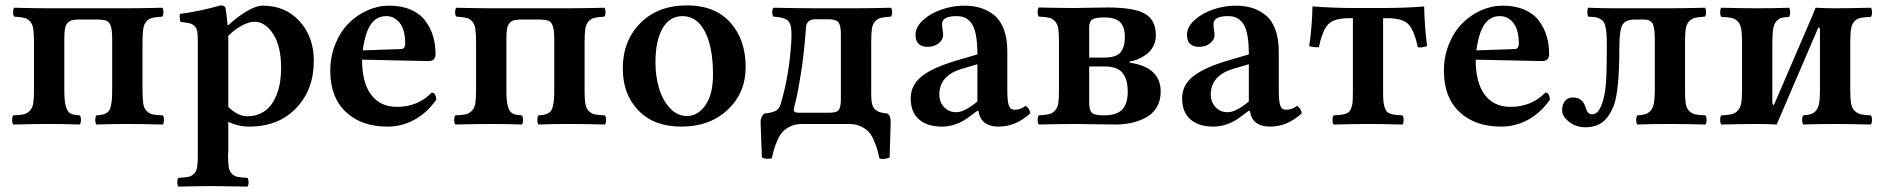

<svg xmlns="http://www.w3.org/2000/svg" viewBox="-20 -463 7035 717"><path d="M29.8 2Q25.4 -2.4 25.4 -15.1Q25.4 -27.8 29.8 -32.2Q55.7 -33.2 68.4 -36.1Q81.1 -39.1 91.1 -49.1Q101.1 -59.1 104 -76.2Q106.9 -93.3 106.9 -125V-307.1Q106.9 -338.4 104.2 -355.5Q101.6 -372.6 92.5 -382.8Q83.5 -393.1 70.8 -396.2Q58.1 -399.4 33.2 -400.9Q28.8 -405.3 28.8 -417.5Q28.8 -429.7 33.2 -434.1Q111.3 -432.1 164.1 -432.1H455.1Q507.8 -432.1 585.9 -434.1Q590.3 -429.7 590.3 -417.5Q590.3 -405.3 585.9 -400.9Q561 -399.4 548.3 -396.2Q535.6 -393.1 526.6 -382.8Q517.6 -372.6 514.9 -355.5Q512.2 -338.4 512.2 -307.1V-125Q512.2 -93.3 514.9 -76.2Q517.6 -59.1 527.1 -49.1Q536.6 -39.1 549.3 -36.1Q562 -33.2 587.9 -32.2Q592.3 -27.8 592.3 -15.1Q592.3 -2.4 587.9 2Q513.7 0 456.1 0Q387.7 0 339.8 2Q335.9 -2.4 335.9 -15.1Q335.9 -27.8 339.8 -32.2Q355 -33.2 363.5 -35.2Q372.1 -37.1 379.9 -42.5Q387.7 -47.9 391.4 -57.9Q395 -67.9 397 -84Q398.9 -100.1 398.9 -125V-317.9Q398.9 -350.6 393.6 -365.7Q388.2 -380.9 378.7 -385Q369.1 -389.2 347.2 -390.1H272Q255.9 -389.2 247.6 -387Q239.3 -384.8 232.2 -377.2Q225.1 -369.6 222.7 -355.7Q220.2 -341.8 220.2 -317.9V-125Q220.2 -84 226.1 -64.7Q231.9 -45.4 242.7 -39.6Q253.4 -33.7 277.8 -32.2Q282.2 -27.8 282.2 -15.1Q282.2 -2.4 277.8 2Q228 0 164.1 0Q106 0 29.8 2Z M832.5 -329.1V-64Q867.7 -28.8 904.8 -28.8Q932.1 -28.8 954.1 -39.8Q976.1 -50.8 990 -68.4Q1003.9 -85.9 1013.2 -109.9Q1022.5 -133.8 1026.1 -158.2Q1029.8 -182.6 1029.8 -209Q1029.8 -290.5 1000 -336.2Q970.2 -381.8 930.7 -381.8Q909.2 -381.8 881.6 -366.7Q854 -351.6 832.5 -329.1ZM646.5 233.9Q642.1 229.5 642.1 217.5Q642.1 205.6 646.5 201.2Q672.4 199.7 684.1 197.3Q695.8 194.8 705.1 185.1Q714.4 175.3 716.6 158.7Q718.8 142.1 718.8 109.9V-311Q718.8 -334 716.6 -345.9Q714.4 -357.9 706.5 -365.7Q698.7 -373.5 687.5 -376.2Q676.3 -378.9 653.8 -380.9Q652.3 -385.7 651.4 -396Q650.4 -406.2 651.9 -411.1Q725.6 -420.4 803.7 -442.9Q821.3 -442.9 822.8 -429.2Q826.2 -410.2 829.6 -370.1H834.5Q864.3 -398.9 900.4 -420.4Q936.5 -441.9 960.9 -441.9Q1046.4 -441.9 1099.1 -383.3Q1151.9 -324.7 1151.9 -235.8Q1151.9 -127.9 1085.9 -59.1Q1020 9.8 910.6 9.8Q870.1 9.8 832.5 -7.8V109.9H831.5Q831.5 142.1 833.7 158.7Q835.9 175.3 845.2 185.1Q854.5 194.8 866.2 197.3Q877.9 199.7 903.8 201.2Q908.2 205.6 908.2 217.5Q908.2 229.5 903.8 233.9Q883.3 233.4 840.3 232.9Q797.4 232.4 775.9 231.9Q724.6 231.9 646.5 233.9Z M1334.5 -274.9 1478 -279.8Q1485.8 -279.8 1489.5 -285.6Q1493.2 -291.5 1493.2 -298.8Q1493.2 -351.6 1472.9 -377.2Q1452.6 -402.8 1422.4 -402.8Q1387.2 -402.8 1365.7 -373.3Q1344.2 -343.8 1334.5 -274.9ZM1592.3 -117.2Q1607.4 -117.2 1609.4 -90.8Q1574.2 -41 1527.3 -15.6Q1480.5 9.8 1427.2 9.8Q1329.6 9.8 1271.5 -44.9Q1213.4 -99.6 1213.4 -198.2Q1213.4 -252 1232.2 -298.3Q1251 -344.7 1281.7 -375.7Q1312.5 -406.7 1352.1 -424.3Q1391.6 -441.9 1433.1 -441.9Q1479.5 -441.9 1514.2 -426.8Q1548.8 -411.6 1568.4 -385.3Q1587.9 -358.9 1597.2 -327.9Q1606.4 -296.9 1606.4 -261.2Q1606.4 -234.9 1580.1 -234.9L1332 -240.2Q1332 -154.8 1365.7 -109.4Q1399.4 -64 1462.4 -64Q1540.5 -64 1592.3 -117.2Z M1680.7 2Q1676.3 -2.4 1676.3 -15.1Q1676.3 -27.8 1680.7 -32.2Q1706.5 -33.2 1719.2 -36.1Q1731.9 -39.1 1741.9 -49.1Q1752 -59.1 1754.9 -76.2Q1757.8 -93.3 1757.8 -125V-307.1Q1757.8 -338.4 1755.1 -355.5Q1752.4 -372.6 1743.4 -382.8Q1734.4 -393.1 1721.7 -396.2Q1709 -399.4 1684.1 -400.9Q1679.7 -405.3 1679.7 -417.5Q1679.7 -429.7 1684.1 -434.1Q1762.2 -432.1 1814.9 -432.1H2106Q2158.7 -432.1 2236.8 -434.1Q2241.2 -429.7 2241.2 -417.5Q2241.2 -405.3 2236.8 -400.9Q2211.9 -399.4 2199.2 -396.2Q2186.5 -393.1 2177.5 -382.8Q2168.5 -372.6 2165.8 -355.5Q2163.1 -338.4 2163.1 -307.1V-125Q2163.1 -93.3 2165.8 -76.2Q2168.5 -59.1 2178 -49.1Q2187.5 -39.1 2200.2 -36.1Q2212.9 -33.2 2238.8 -32.2Q2243.2 -27.8 2243.2 -15.1Q2243.2 -2.4 2238.8 2Q2164.6 0 2106.9 0Q2038.6 0 1990.7 2Q1986.8 -2.4 1986.8 -15.1Q1986.8 -27.8 1990.7 -32.2Q2005.9 -33.2 2014.4 -35.2Q2022.9 -37.1 2030.8 -42.5Q2038.6 -47.9 2042.2 -57.9Q2045.9 -67.9 2047.9 -84Q2049.8 -100.1 2049.8 -125V-317.9Q2049.8 -350.6 2044.4 -365.7Q2039.1 -380.9 2029.5 -385Q2020 -389.2 1998 -390.1H1922.9Q1906.7 -389.2 1898.4 -387Q1890.1 -384.8 1883.1 -377.2Q1876 -369.6 1873.5 -355.7Q1871.1 -341.8 1871.1 -317.9V-125Q1871.1 -84 1877 -64.7Q1882.8 -45.4 1893.6 -39.6Q1904.3 -33.7 1928.7 -32.2Q1933.1 -27.8 1933.1 -15.1Q1933.1 -2.4 1928.7 2Q1878.9 0 1814.9 0Q1756.8 0 1680.7 2Z M2305.7 -207Q2305.7 -310.5 2371.3 -376.7Q2437 -442.9 2545.4 -442.9Q2649.9 -442.9 2707.3 -378.9Q2764.6 -314.9 2764.6 -212.9Q2764.6 -116.2 2697.5 -53.2Q2630.4 9.8 2524.4 9.8Q2421.9 9.8 2363.8 -50.8Q2305.7 -111.3 2305.7 -207ZM2528.8 -402.8Q2480 -402.8 2453.9 -356.4Q2427.7 -310.1 2427.7 -230Q2427.7 -178.7 2440.9 -134Q2454.1 -89.4 2481.4 -59.6Q2508.8 -29.8 2545.4 -29.8Q2585.9 -29.8 2614.3 -70.1Q2642.6 -110.4 2642.6 -184.1Q2642.6 -287.1 2612.5 -345Q2582.5 -402.8 2528.8 -402.8Z M2944.3 -54.2Q2944.3 -45.9 2950 -43.9Q2955.6 -42 2967.3 -42H3075.2Q3104.5 -42 3112.3 -52.5Q3120.1 -63 3120.1 -90.8V-337.9Q3120.1 -366.7 3111.6 -378.9Q3103 -391.1 3072.3 -391.1H3024.4Q3006.3 -391.1 2998.3 -381.8Q2990.2 -372.6 2990.2 -363.8Q2982.9 -263.2 2971.2 -190.2Q2959.5 -117.2 2951.9 -87.4Q2944.3 -57.6 2944.3 -54.2ZM2825.2 125 2820.3 -5.9Q2820.3 -17.1 2824.7 -26.6Q2829.1 -36.1 2835.4 -39.1Q2861.3 -41.5 2875.7 -48.6Q2890.1 -55.7 2895 -73.2Q2928.2 -184.6 2935.1 -311Q2937 -350.1 2932.6 -367.2Q2928.2 -384.3 2914.6 -391.4Q2900.9 -398.4 2868.2 -400.9Q2863.8 -407.2 2863.8 -417.5Q2863.8 -427.7 2868.2 -434.1Q2871.1 -434.1 2898.2 -433.6Q2925.3 -433.1 2962.2 -432.6Q2999 -432.1 3024.4 -432.1H3176.3Q3229 -432.1 3307.1 -434.1Q3311.5 -429.7 3311.5 -417.5Q3311.5 -405.3 3307.1 -400.9Q3282.2 -399.4 3270.3 -396.5Q3258.3 -393.6 3248.5 -383.5Q3238.8 -373.5 3236.1 -356.2Q3233.4 -338.9 3233.4 -307.1V-109.9Q3233.4 -87.4 3237.1 -73.7Q3240.7 -60.1 3249.5 -53Q3258.3 -45.9 3267.6 -43.5Q3276.9 -41 3293.5 -39.1Q3306.2 -32.7 3306.2 -6.8L3302.2 125Q3282.7 133.8 3264.2 128.9Q3259.3 106.4 3255.1 92.3Q3251 78.1 3242.2 58.6Q3233.4 39.1 3222.4 27.8Q3211.4 16.6 3193.1 8.3Q3174.8 0 3151.4 0H2974.1Q2951.2 0 2933.1 8.3Q2915 16.6 2904.1 27.8Q2893.1 39.1 2884.3 58.6Q2875.5 78.1 2871.3 92Q2867.2 106 2862.3 127.9Q2857.4 129.9 2847.2 129.9Q2833.5 129.9 2825.2 125Z M3629.9 -84V-223.1L3568.8 -205.1Q3487.8 -179.7 3487.8 -109.9Q3487.8 -82.5 3505.4 -63.2Q3522.9 -43.9 3550.8 -43.9Q3581.5 -43.9 3629.9 -84ZM3633.8 -48.8H3628.9L3602.1 -28.8Q3552.7 9.8 3497.1 9.8Q3442.9 9.8 3411.9 -17.1Q3380.9 -43.9 3380.9 -96.2Q3380.9 -144.5 3421.4 -177.5Q3461.9 -210.4 3554.7 -237.8L3629.9 -259.8Q3629.9 -302.7 3624.5 -331.5Q3619.1 -360.4 3608.2 -375.5Q3597.2 -390.6 3584 -396.7Q3570.8 -402.8 3551.8 -402.8Q3498 -402.8 3498 -373Q3498 -364.7 3500 -351.6Q3502 -338.4 3502 -332Q3502 -314.9 3485.4 -301.5Q3468.8 -288.1 3444.8 -288.1Q3398.9 -288.1 3398.9 -333Q3398.9 -362.8 3428 -388.7Q3457 -414.6 3498.3 -428.2Q3539.6 -441.9 3580.1 -441.9Q3613.8 -441.9 3641.4 -433.6Q3668.9 -425.3 3692.4 -406.5Q3715.8 -387.7 3728.8 -353.3Q3741.7 -318.8 3741.7 -271V-126Q3741.7 -86.4 3747.1 -69.8Q3752.4 -53.2 3769 -53.2Q3791.5 -53.2 3810.1 -67.9Q3824.7 -58.6 3827.6 -40Q3773.9 9.8 3709 9.8Q3642.6 9.8 3633.8 -48.8Z M4047.4 -360.8V-248H4103.5Q4149.4 -248 4165 -268.1Q4180.7 -288.1 4180.7 -324.2Q4180.7 -361.8 4163.3 -379.9Q4146 -397.9 4102.5 -397.9Q4071.3 -397.9 4059.3 -390.4Q4047.4 -382.8 4047.4 -360.8ZM4106.4 -214.8H4047.4V-80.1Q4047.4 -50.8 4057.9 -41.5Q4068.4 -32.2 4102.5 -32.2Q4150.4 -32.2 4170.9 -54Q4191.4 -75.7 4191.4 -121.1Q4191.4 -166 4172.1 -190.4Q4152.8 -214.8 4106.4 -214.8ZM3859.4 2Q3855 -2.4 3855 -15.1Q3855 -27.8 3859.4 -32.2Q3884.8 -33.7 3897.2 -36.6Q3909.7 -39.6 3919.4 -49.6Q3929.2 -59.6 3931.9 -76.9Q3934.6 -94.2 3934.6 -126V-307.1Q3934.6 -338.9 3931.9 -356.4Q3929.2 -374 3919.4 -384Q3909.7 -394 3897.2 -397Q3884.8 -399.9 3859.4 -400.9Q3855 -405.3 3855 -418Q3855 -430.7 3859.4 -435.1Q3937.5 -433.1 3990.7 -433.1Q4008.3 -433.1 4051.5 -434.1Q4094.7 -435.1 4114.7 -435.1Q4216.3 -435.1 4256.3 -411.4Q4296.4 -387.7 4296.4 -331.1Q4296.4 -308.1 4286.4 -289.6Q4276.4 -271 4260.7 -259.8Q4245.1 -248.5 4229.2 -241.9Q4213.4 -235.4 4197.8 -232.9L4198.7 -229Q4314.5 -211.9 4314.5 -121.1Q4314.5 -86.9 4299.3 -62Q4284.2 -37.1 4258.8 -23.7Q4233.4 -10.3 4205.3 -4.2Q4177.2 2 4145.5 2Q4112.3 2 4065.2 1Q4018.1 0 3991.7 0Q3937.5 0 3859.4 2Z M4643.6 -84V-223.1L4582.5 -205.1Q4501.5 -179.7 4501.5 -109.9Q4501.5 -82.5 4519 -63.2Q4536.6 -43.9 4564.5 -43.9Q4595.2 -43.9 4643.6 -84ZM4647.5 -48.8H4642.6L4615.7 -28.8Q4566.4 9.8 4510.7 9.8Q4456.5 9.8 4425.5 -17.1Q4394.5 -43.9 4394.5 -96.2Q4394.5 -144.5 4435.1 -177.5Q4475.6 -210.4 4568.4 -237.8L4643.6 -259.8Q4643.6 -302.7 4638.2 -331.5Q4632.8 -360.4 4621.8 -375.5Q4610.8 -390.6 4597.7 -396.7Q4584.5 -402.8 4565.4 -402.8Q4511.7 -402.8 4511.7 -373Q4511.7 -364.7 4513.7 -351.6Q4515.6 -338.4 4515.6 -332Q4515.6 -314.9 4499 -301.5Q4482.4 -288.1 4458.5 -288.1Q4412.6 -288.1 4412.6 -333Q4412.6 -362.8 4441.7 -388.7Q4470.7 -414.6 4512 -428.2Q4553.2 -441.9 4593.8 -441.9Q4627.4 -441.9 4655 -433.6Q4682.6 -425.3 4706.1 -406.5Q4729.5 -387.7 4742.4 -353.3Q4755.4 -318.8 4755.4 -271V-126Q4755.4 -86.4 4760.7 -69.8Q4766.1 -53.2 4782.7 -53.2Q4805.2 -53.2 4823.7 -67.9Q4838.4 -58.6 4841.3 -40Q4787.6 9.8 4722.7 9.8Q4656.2 9.8 4647.5 -48.8Z M5032.2 -122.1V-395H5017.1Q4962.4 -395 4940.4 -372.6Q4918.5 -350.1 4905.3 -287.1Q4897 -286.1 4888.9 -286.9Q4880.9 -287.6 4874.8 -289.1Q4868.7 -290.5 4869.1 -291Q4879.9 -364.7 4881.3 -439Q4961.4 -433.1 5034.2 -433.1H5143.1Q5229.5 -433.1 5298.3 -439Q5299.8 -365.7 5309.1 -291Q5309.1 -290.5 5303 -288.8Q5296.9 -287.1 5289.3 -286.1Q5281.7 -285.2 5274.4 -287.1Q5261.2 -350.1 5239.3 -372.6Q5217.3 -395 5162.1 -395H5145V-122.1Q5145 -100.6 5146 -86.9Q5147 -73.2 5150.6 -62.7Q5154.3 -52.2 5158.2 -47.1Q5162.1 -42 5171.6 -38.6Q5181.2 -35.2 5190.4 -34.2Q5199.7 -33.2 5217.3 -32.2Q5221.7 -27.8 5221.7 -15.1Q5221.7 -2.4 5217.3 2Q5141.1 0 5092.3 0Q5042.5 0 4960.4 2Q4956.1 -2.4 4956.1 -15.1Q4956.1 -27.8 4960.4 -32.2Q4978 -33.2 4987.1 -34.2Q4996.1 -35.2 5005.9 -38.6Q5015.6 -42 5019.5 -47.1Q5023.4 -52.2 5027.1 -62.7Q5030.8 -73.2 5031.5 -86.9Q5032.2 -100.6 5032.2 -122.1Z M5493.2 -274.9 5636.7 -279.8Q5644.5 -279.8 5648.2 -285.6Q5651.9 -291.5 5651.9 -298.8Q5651.9 -351.6 5631.6 -377.2Q5611.3 -402.8 5581.1 -402.8Q5545.9 -402.8 5524.4 -373.3Q5502.9 -343.8 5493.2 -274.9ZM5751 -117.2Q5766.1 -117.2 5768.1 -90.8Q5732.9 -41 5686 -15.6Q5639.2 9.8 5585.9 9.8Q5488.3 9.8 5430.2 -44.9Q5372.1 -99.6 5372.1 -198.2Q5372.1 -252 5390.9 -298.3Q5409.7 -344.7 5440.4 -375.7Q5471.2 -406.7 5510.7 -424.3Q5550.3 -441.9 5591.8 -441.9Q5638.2 -441.9 5672.9 -426.8Q5707.5 -411.6 5727.1 -385.3Q5746.6 -358.9 5755.9 -327.9Q5765.1 -296.9 5765.1 -261.2Q5765.1 -234.9 5738.8 -234.9L5490.7 -240.2Q5490.7 -154.8 5524.4 -109.4Q5558.1 -64 5621.1 -64Q5699.2 -64 5751 -117.2Z M5813.5 -51.8Q5813.5 -71.3 5823.7 -85.2Q5834 -99.1 5853.5 -99.1Q5890.6 -99.1 5901.4 -61Q5908.7 -36.1 5924.8 -36.1Q5936.5 -36.1 5945.3 -44.4Q5954.1 -52.7 5963.4 -78.1Q5973.6 -107.4 5977.1 -151.6Q5980.5 -195.8 5980.5 -278.8Q5980.5 -309.1 5980 -325.7Q5979.5 -342.3 5976.6 -357.7Q5973.6 -373 5970 -379.4Q5966.3 -385.7 5957.5 -391.4Q5948.7 -397 5938.7 -398.4Q5928.7 -399.9 5910.6 -400.9Q5907.7 -406.7 5907.7 -417.2Q5907.7 -427.7 5910.6 -434.1Q5958.5 -432.1 6013.7 -432.1H6215.3Q6268.6 -432.1 6346.7 -434.1Q6351.1 -429.7 6351.1 -417.5Q6351.1 -405.3 6346.7 -400.9Q6321.8 -399.4 6309.6 -396.5Q6297.4 -393.6 6287.8 -383.5Q6278.3 -373.5 6275.4 -356.2Q6272.5 -338.9 6272.5 -307.1V-126Q6272.5 -93.8 6275.1 -76.4Q6277.8 -59.1 6287.6 -49.1Q6297.4 -39.1 6310.1 -36.1Q6322.8 -33.2 6348.6 -32.2Q6353 -27.8 6353 -15.1Q6353 -2.4 6348.6 2Q6274.4 0 6216.8 0Q6140.6 0 6094.7 2Q6090.3 -2.4 6090.3 -15.1Q6090.3 -27.8 6094.7 -32.2Q6113.8 -33.7 6124 -36.6Q6134.3 -39.6 6143.3 -48.8Q6152.3 -58.1 6156 -76.7Q6159.7 -95.2 6159.7 -126V-314.9Q6159.7 -359.4 6151.6 -374.8Q6143.6 -390.1 6117.7 -390.1H6086.4Q6049.8 -390.1 6038.6 -369.9Q6027.3 -349.6 6027.3 -286.1Q6027.3 -123.5 6006.3 -67.9Q5989.3 -26.4 5964.6 -7.1Q5939.9 12.2 5899.4 12.2Q5865.7 12.2 5839.6 -8.1Q5813.5 -28.3 5813.5 -51.8Z M6604.5 -70.8 6746.6 -400.9Q6749 -406.7 6753.4 -417.7Q6757.8 -428.7 6760.3 -434.1Q6796.4 -432.1 6834.5 -432.1Q6882.3 -432.1 6966.3 -434.1Q6970.7 -429.7 6970.7 -417Q6970.7 -404.3 6966.3 -399.9Q6940.9 -398.9 6928 -396.2Q6915 -393.6 6905.3 -383.5Q6895.5 -373.5 6892.6 -355.7Q6889.6 -337.9 6889.6 -306.2V-127Q6889.6 -95.2 6892.6 -77.4Q6895.5 -59.6 6905.5 -49.6Q6915.5 -39.6 6928.2 -36.4Q6940.9 -33.2 6966.3 -32.2Q6970.7 -27.8 6970.7 -15.1Q6970.7 -2.4 6966.3 2Q6884.3 0 6834.5 0Q6760.3 0 6714.4 2Q6710 -2.4 6710 -15.1Q6710 -27.8 6714.4 -32.2Q6732.9 -33.7 6742.9 -36.9Q6752.9 -40 6761.5 -49.6Q6770 -59.1 6773.2 -77.6Q6776.4 -96.2 6776.4 -127V-349.1Q6776.4 -360.8 6770.5 -360.8L6628.4 -29.8Q6627 -25.9 6621.8 -14.6Q6616.7 -3.4 6615.2 2Q6577.1 0 6540.5 0Q6492.2 0 6408.2 2Q6403.8 -2.4 6403.8 -15.1Q6403.8 -27.8 6408.2 -32.2Q6433.6 -33.2 6446.5 -36.4Q6459.5 -39.6 6469.2 -49.6Q6479 -59.6 6482.2 -77.4Q6485.4 -95.2 6485.4 -127V-306.2Q6485.4 -337.9 6482.2 -355.7Q6479 -373.5 6469.2 -383.3Q6459.5 -393.1 6446.5 -396Q6433.6 -398.9 6408.2 -399.9Q6403.8 -404.3 6403.8 -417Q6403.8 -429.7 6408.2 -434.1Q6490.2 -432.1 6540.5 -432.1Q6614.7 -432.1 6660.6 -434.1Q6665 -429.7 6665 -417Q6665 -404.3 6660.6 -399.9Q6642.1 -398.9 6632.1 -396Q6622.1 -393.1 6613.5 -383.5Q6605 -374 6601.8 -355.5Q6598.6 -336.9 6598.6 -306.2V-83Q6598.6 -70.8 6604.5 -70.8Z"/></svg>

Font: Common Serif SemiBold
Style: Regular
Weight: 600
Designer: Philipp H. Poll, Khaled Hosny
Foundry: Stefan Peev, Context Ltd.
Version: Version 1.026